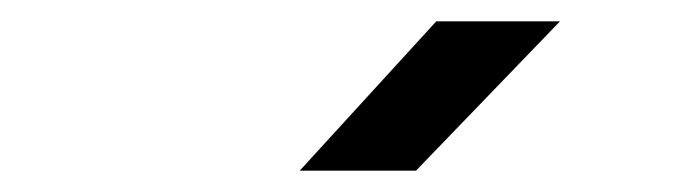

<svg xmlns="http://www.w3.org/2000/svg" viewBox="-20 -805 640 180"><path d="M261 -645 389 -785H505L370 -645Z"/></svg>

Font: JetBrains Mono NL SemiBold
Style: Italic
Weight: 600
Italic angle: -9°
Monospace: yes
Designer: Philipp Nurullin, Konstantin Bulenkov
Foundry: JetBrains
Version: Version 2.305; ttfautohint (v1.8.4.7-5d5b)